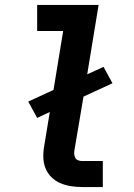

<svg xmlns="http://www.w3.org/2000/svg" viewBox="-20 -755 540 775"><path d="M312 0Q289 0 266.5 -3.5Q244 -7 224 -15.5Q204 -24 188.5 -39Q173 -54 164.5 -74Q156 -94 155 -117Q154 -140 158 -163L181 -303L130 -279L94 -345L196 -392L235 -630H130V-735H378L332 -455L398 -485L434 -419L317 -365L280 -146Q279 -138 280 -130Q281 -122 285 -116Q289 -110 296.5 -107.5Q304 -105 312 -105H395V0Z"/></svg>

Font: Iosevka SS04 Extrabold Oblique
Style: Regular
Weight: 800
Italic angle: -9°
Monospace: yes
Designer: Belleve Invis
Foundry: Belleve Invis
Version: Version 19.0.0; ttfautohint (v1.8.4)